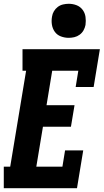

<svg xmlns="http://www.w3.org/2000/svg" viewBox="-23 -995 548 1015"><path d="M-3 0V-114H31L115 -621H96V-735H505L472 -535H377L391 -621H253L223 -439H371L352 -325H204L169 -114H307L321 -200H417L384 0ZM340 -795Q319 -795 299 -802.5Q279 -810 267 -826.5Q255 -843 251.5 -864Q248 -885 252 -907Q254 -922 262 -935.5Q270 -949 282.5 -958.5Q295 -968 310.5 -971.5Q326 -975 340 -975Q362 -975 381.5 -967.5Q401 -960 413.5 -943.5Q426 -927 429 -906Q432 -885 429 -863Q426 -848 418.5 -834.5Q411 -821 398 -811.5Q385 -802 370 -798.5Q355 -795 340 -795Z"/></svg>

Font: Iosevka Slab Heavy Oblique
Style: Regular
Weight: 900
Italic angle: -9°
Monospace: yes
Designer: Belleve Invis
Foundry: Belleve Invis
Version: Version 11.1.1; ttfautohint (v1.8.3)